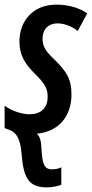

<svg xmlns="http://www.w3.org/2000/svg" viewBox="-29 -570 397 830"><path d="M173 240C198 240 223 234 236 229V153C228 158 213 162 196 162C160 162 154 136 150 70C149 37 142 18 130 8C226 -1 280 -68 280 -162C280 -232 256 -263 205 -314C163 -353 155 -373 155 -405C155 -443 180 -469 219 -469C246 -469 280 -458 307 -436L348 -512C316 -535 269 -550 215 -550C113 -550 55 -479 55 -390C55 -336 75 -297 122 -251C167 -207 177 -185 177 -152C177 -102 147 -76 98 -76C64 -76 19 -92 -9 -113V-17C-3 -13 9 -9 16 -7C42 6 58 27 64 92C72 189 88 240 173 240Z"/></svg>

Font: Noto Sans UI Condensed Medium
Style: Italic
Weight: 500
Width: 3
Italic angle: -12°
Designer: Monotype Design Team
Foundry: Monotype Imaging Inc.
Version: Version 1.901